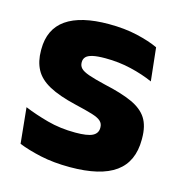

<svg xmlns="http://www.w3.org/2000/svg" viewBox="-83 -580 633 668"><g transform="rotate(15 233.0 -246.0)"><path d="M226 12Q167.5 12 120.5 1.8Q73.5 -8.5 40 -22L27 -150.5Q65.5 -134.5 112.2 -121.8Q159 -109 213.5 -109Q257 -109 275.2 -118.2Q293.5 -127.5 293.5 -147V-149Q293.5 -162.5 284.2 -171.2Q275 -180 252.2 -187Q229.5 -194 188.5 -203.5Q127 -218 91 -237.8Q55 -257.5 39.8 -286.2Q24.5 -315 24.5 -354.5V-358.5Q24.5 -431.5 76.5 -467.8Q128.5 -504 229.5 -504Q286.5 -504 332 -493.5Q377.5 -483 408.5 -468.5L421.5 -349Q385.5 -365 341.2 -375.5Q297 -386 248.5 -386Q219 -386 202.2 -382Q185.5 -378 178.8 -370.5Q172 -363 172 -352V-350.5Q172 -338.5 180 -330Q188 -321.5 209.2 -314Q230.5 -306.5 270.5 -297Q332.5 -283.5 370.5 -266.2Q408.5 -249 426 -221.8Q443.5 -194.5 443.5 -149.5V-145Q443.5 -65.5 390 -26.8Q336.5 12 226 12Z"/></g></svg>

Font: Anek Tamil
Style: Bold
Weight: 700
Designer: Aadarsh Rajan (Tamil), Yesha Goshar (Latin)
Foundry: Ek Type
Version: Version 1.003